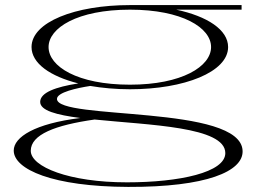

<svg xmlns="http://www.w3.org/2000/svg" viewBox="-20 -520 1007 755"><path d="M491 -169C705 -169 877 -237 877 -335C877 -403 795 -456 673 -482H930V-500H494H491C275 -500 104 -433 104 -335C104 -271 177 -220 288 -192C198 -178 139 -156 138 -120C137 -85 203 -68 296 -56C117 -34 34 19 34 72C34 146 187 214 484 215C792 216 936 154 934 74C930 -110 204 -46 204 -131C204 -157 283 -174 335 -182C382 -174 435 -169 491 -169ZM491 -187C284 -187 171 -259 171 -335C171 -410 284 -482 491 -482C696 -482 810 -411 810 -335C810 -259 696 -187 491 -187ZM101 73C101 9 197 -28 352 -50C567 -28 866 -22 866 82C866 158 686 197 479 197C252 197 101 136 101 73Z"/></svg>

Font: Sprat Extended Light
Style: Regular
Weight: 300
Width: 9
Designer: Ethan Nakache
Foundry: Collletttivo
Version: Version 2.000;Glyphs 3.2 (3217)